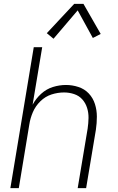

<svg xmlns="http://www.w3.org/2000/svg" viewBox="-20 -981 616 1001"><path d="M34 0H78L133 -333Q138 -365 151.5 -396.5Q165 -428 190.5 -453Q216 -478 248.5 -488.5Q281 -499 314 -499Q314 -499 314 -499Q314 -499 314 -499Q341 -499 366.5 -490.5Q392 -482 409 -463Q426 -444 434 -418.5Q442 -393 441.5 -366Q441 -339 437 -311L385 0H429L480 -305Q485 -339 485 -373Q485 -407 475 -438.5Q465 -470 443 -493.5Q421 -517 389 -527.5Q357 -538 324 -538Q290 -538 256 -527.5Q222 -517 194.5 -492Q167 -467 150 -435L200 -735H156ZM259 -779 385 -927 464 -783 505 -804 415 -961H367L224 -808Z"/></svg>

Font: Iosevka Sparkle XLtObl
Style: Regular
Weight: 200
Italic angle: -9°
Designer: Belleve Invis
Foundry: Belleve Invis
Version: Version 4.5.0; ttfautohint (v1.8.3)